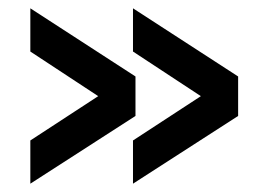

<svg xmlns="http://www.w3.org/2000/svg" viewBox="-20 -451 644 462"><path d="M300 -9V-113L519 -256V-183L300 -327V-431L553 -267V-172ZM53 -9V-113L272 -256V-183L53 -327V-431L306 -267V-172Z"/></svg>

Font: Teachers SemiBold
Style: Regular
Weight: 600
Version: Version 1.001